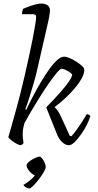

<svg xmlns="http://www.w3.org/2000/svg" viewBox="-20 -820 551 1084"><path d="M98 0Q92 0 81 -5Q70 -10 58.5 -17.5Q47 -25 38 -33Q29 -41 27 -46Q33 -65 41 -94Q49 -123 58.5 -156.5Q68 -190 77 -223Q86 -256 93 -284Q106 -334 118.5 -389Q131 -444 143 -498Q155 -552 164 -598.5Q173 -645 178.5 -678Q184 -711 184 -724Q184 -733 178.5 -736.5Q173 -740 163 -740H104Q104 -746 106 -756Q108 -766 110 -770Q133 -780 152.5 -786.5Q172 -793 188 -796.5Q204 -800 215 -800Q232 -800 247 -791Q262 -782 262 -761Q262 -756 261 -746.5Q260 -737 257.5 -724Q255 -711 251 -693L194 -444Q184 -398 170 -349.5Q156 -301 143.5 -262Q131 -223 123 -204L128 -200Q144 -234 165 -274Q186 -314 209.5 -354Q233 -394 256.5 -427Q280 -460 302 -480Q324 -500 342 -500Q355 -500 373.5 -492Q392 -484 410 -472.5Q428 -461 441 -449.5Q454 -438 455 -431Q459 -408 438.5 -372.5Q418 -337 379.5 -296.5Q341 -256 288 -215Q296 -209 306.5 -194Q317 -179 324 -162L374 -53L383 -51Q393 -61 409 -82.5Q425 -104 441.5 -129.5Q458 -155 469 -175Q476 -175 482 -172Q488 -169 490 -164Q484 -143 470 -115Q456 -87 437.5 -61Q419 -35 401 -17.5Q383 0 369 0Q350 0 331 -17.5Q312 -35 300 -66L241 -214Q258 -231 281.5 -256Q305 -281 328.5 -308Q352 -335 368.5 -359Q385 -383 388 -399Q380 -409 368 -416Q356 -423 345 -427.5Q334 -432 329 -432Q320 -432 301 -409.5Q282 -387 256.5 -350.5Q231 -314 205 -272.5Q179 -231 156 -192Q133 -153 118 -125Q113 -107 110.5 -92Q108 -77 108 -60Q108 -51 109 -39.5Q110 -28 113 -13Q112 -11 109 -7.5Q106 -4 98 0ZM146 244Q136 244 126 237.5Q116 231 112 224Q126 216 140.5 205Q155 194 167.5 181.5Q180 169 185 157L181 170Q172 170 160 160.5Q148 151 139 137.5Q130 124 130 113Q130 106 139 97.5Q148 89 160.5 81.5Q173 74 185 69Q197 64 203 64Q210 64 218 74.5Q226 85 232 98.5Q238 112 238 121Q238 131 230 146Q222 161 210 178Q198 195 185 210Q172 225 161.5 234.5Q151 244 146 244Z"/></svg>

Font: Texturina Medium 12pt Thin
Style: Italic
Weight: 250
Italic angle: -11°
Version: Version 1.002